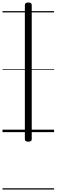

<svg xmlns="http://www.w3.org/2000/svg" viewBox="-20 -1058 453 1537"><path d="M207 76Q179 76 179 57V-1018Q179 -1038 207 -1038Q234 -1038 234 -1018V57Q234 76 207 76ZM0 449H413V459H0ZM0 -20H413V0H0ZM0 -505H413V-500H0ZM0 -969H413V-959H0Z"/></svg>

Font: Playwrite IT Trad Guides
Style: Regular
Weight: 400
Designer: Veronika Burian, José Scaglione
Foundry: TypeTogether
Version: Version 1.003